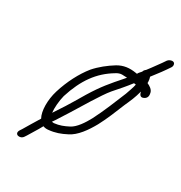

<svg xmlns="http://www.w3.org/2000/svg" viewBox="-152 -709 804 852"><g transform="rotate(30 250.5 -283.5)"><path d="M398.9 -427C395.6 -409.3 386.7 -387.2 381 -370C359.8 -317.8 332.9 -251.4 306.7 -201C290.4 -170.8 266.3 -133.3 239.4 -120C216.2 -108.1 197.2 -100.2 169.4 -97C165.4 -97 161.8 -97.3 158.7 -98L168.4 -112C181.8 -132.7 195.4 -154 209.1 -176C233.9 -215.6 290.2 -311.2 319.7 -346C346.6 -376.8 366.3 -398.7 389.4 -429L390.2 -428C392.8 -428 395.7 -427.7 398.9 -427ZM379.4 -471C376.9 -471.7 374.7 -472 372.7 -472C338.4 -477.7 308.9 -474.2 279.8 -457C248 -437.4 215.6 -412 190.4 -383C156.9 -341.4 127.4 -284.6 108.7 -224C92.8 -172.2 93.9 -115.2 110.5 -86C97.9 -67 66.4 -12.1 61 -4L54.4 6C37.4 32.7 73.3 41.1 86.8 20L93.4 10C98 2.7 108.5 -14.7 125 -42C130.6 -52 130.6 -52 136.2 -62C144.7 -58.7 153.8 -57.7 163.5 -59C195.9 -62 221.6 -71.5 249.5 -86C287.7 -104.1 318.7 -149.1 342 -191C362.5 -228.7 384.4 -282.8 400.6 -323C416.3 -358.5 424.4 -375.6 433.7 -411L434.4 -410C436.9 -399.7 442.3 -385.1 460.2 -394C476.4 -402.1 476 -416.1 473.2 -428C469.6 -443.1 456.1 -451.6 440.3 -459C440.1 -461 440.2 -462.7 440.6 -464C440 -474.7 438.6 -483 436.1 -489L451.4 -509C464.4 -525.7 475.3 -540.3 483.9 -553L496.9 -572C500.1 -576.7 501.4 -581.7 500.8 -587C498.8 -604.9 475.4 -600.4 465.1 -588L452.1 -569C443.6 -557 433.2 -542.7 420.8 -526C414.7 -518 414.7 -518 405.6 -506C399.9 -502 396.2 -497 394.7 -491C388.4 -483.3 380.9 -476.7 379.4 -471ZM349.7 -434C346.7 -430 343.3 -426 339.6 -422C297.7 -374.3 269.4 -342 229.6 -277C208 -240.3 190.3 -211 176.5 -189C158.2 -161 158.2 -161 139.9 -133C136.8 -154.9 140 -194.8 147.4 -223C178.1 -320.3 223.4 -382.7 294.4 -425C304.8 -431.7 314.7 -435 324 -435C333.3 -435 341.9 -434.7 349.7 -434Z"/></g></svg>

Font: Just Breathe
Style: Obl5
Weight: 400
Foundry: Cannot Into Space Fonts
Version: Version 0.72